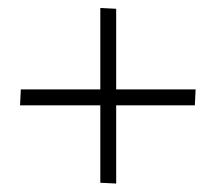

<svg xmlns="http://www.w3.org/2000/svg" viewBox="-20 -503 530 472"><path d="M265.6 -283.2H460.9L459 -244.1H265.6V-51.8L226.6 -53.7V-244.1H29.3L31.2 -283.2H226.6V-483.4L265.6 -481.4Z"/></svg>

Font: spinweradC
Style: Bold
Weight: 700
Width: 7
Version: Version 0.3